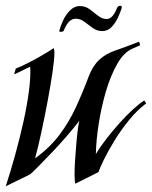

<svg xmlns="http://www.w3.org/2000/svg" viewBox="-23 -628 528 667"><path d="M-3 19Q14 -33 30 -91Q46 -149 58.5 -205.5Q71 -262 77.5 -311.5Q84 -361 82 -396Q72 -392 53.5 -382.5Q35 -373 26 -370L32 -390Q48 -396 72 -408Q96 -420 121 -434.5Q146 -449 164 -461Q166 -455 166 -445Q166 -422 159.5 -377.5Q153 -333 143 -279.5Q133 -226 121.5 -172.5Q110 -119 99 -78Q150 -115 183.5 -159.5Q217 -204 240.5 -255Q264 -306 285 -362Q299 -399 321.5 -420Q344 -441 376 -452Q381 -454 394.5 -458.5Q408 -463 423 -469Q438 -475 449 -479Q460 -483 460 -483L464 -471L437 -459Q407 -446 384 -405.5Q361 -365 345 -310.5Q329 -256 320 -198.5Q311 -141 310 -93Q323 -115 344.5 -143Q366 -171 390.5 -198.5Q415 -226 438.5 -247.5Q462 -269 478 -279L485 -269Q453 -245 425 -210.5Q397 -176 375 -140Q353 -104 338.5 -74.5Q324 -45 319 -30L239 10Q236 4 236 -23Q236 -45 238 -74.5Q240 -104 242.5 -133Q245 -162 248 -183Q251 -204 253 -209Q234 -184 208 -154Q182 -124 155.5 -96.5Q129 -69 109 -48.5Q89 -28 81 -22ZM332 -520Q314 -520 299 -531Q284 -542 270 -552.5Q256 -563 240 -563Q215 -563 199 -523Q198 -518 190 -517.5Q182 -517 183 -521Q186 -534 195 -554.5Q204 -575 219.5 -591Q235 -607 254 -607Q274 -607 289 -595.5Q304 -584 318 -573Q332 -562 348 -562Q359 -562 368 -572.5Q377 -583 383 -599Q386 -608 395 -608Q401 -608 400 -601Q396 -587 387 -567.5Q378 -548 364.5 -534Q351 -520 332 -520Z"/></svg>

Font: Kings
Style: Regular
Weight: 400
Designer: Robert E. Leuschke
Foundry: Robert E. Leuschke
Version: Version 1.010; ttfautohint (v1.8.3)